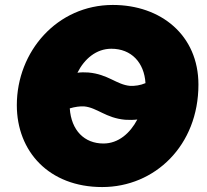

<svg xmlns="http://www.w3.org/2000/svg" viewBox="-20 -738 838 776"><path d="M393 18C606 18 782 -150 782 -396C782 -596 630 -718 436 -718C211 -718 48 -530 48 -313C48 -126 178 18 393 18ZM398 -158C321 -158 268 -211 262 -300C282 -306 303 -309 320 -308C373 -303 407 -261 486 -254C502 -253 519 -253 535 -255C506 -200 459 -158 398 -158ZM337 -445C322 -446 307 -446 293 -444C321 -500 369 -541 430 -541C511 -541 563 -485 568 -402C547 -393 525 -390 505 -391C451 -396 417 -438 337 -445Z"/></svg>

Font: Fixel Display 20240404 Black
Style: Italic
Weight: 900
Italic angle: -10°
Designer: AlfaBravo + MacPaw
Foundry: Kyrylo Tkachov, Marchela Mozhyna, Serhii Makarenko, Maria Weinstein, Zakhar Kryvoshyya
Version: Version 1.211;Glyphs 3.2 (3225)